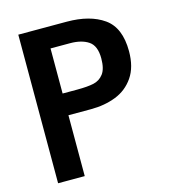

<svg xmlns="http://www.w3.org/2000/svg" viewBox="-108 -815 816 905"><g transform="rotate(-15 300.0 -362.5)"><path d="M64 -725H300Q413 -725 480.5 -677.5Q548 -630 548 -515Q548 -437.5 514.5 -388.8Q481 -340 426 -318.5Q371 -297 304 -297H194V0H64ZM413 -516Q413 -577.5 379.2 -600.2Q345.5 -623 289 -623H194V-403H265Q315.5 -403 345.5 -409.5Q375.5 -416 394.2 -440.5Q413 -465 413 -516Z"/></g></svg>

Font: JuliaMono
Style: Bold
Weight: 700
Monospace: yes
Designer: cormullion
Foundry: corm
Version: Version 0.055; ttfautohint (v1.8.4)